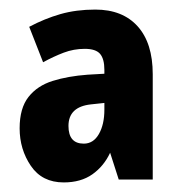

<svg xmlns="http://www.w3.org/2000/svg" viewBox="-20 -742 379 401"><path d="M179 -722Q236 -722 267.5 -687Q299 -652 299 -587V-367H228L210 -423Q197 -395 173 -378Q149 -361 113 -361Q68 -361 44.5 -395.5Q21 -430 21 -474Q21 -516 39.5 -539.5Q58 -563 90 -573Q122 -583 163 -586L198 -588V-596Q198 -619 189 -629.5Q180 -640 157 -640Q134 -640 113 -632Q92 -624 70 -612L41 -686Q73 -703 106 -712.5Q139 -722 179 -722ZM170 -524Q123 -519 123 -479Q123 -442 155 -442Q175 -442 186.5 -462Q198 -482 198 -513V-527Z"/></svg>

Font: Noto Sans Arabic ExtCond ExtBd
Style: Regular
Weight: 800
Width: 2
Designer: Monotype Design Team, Nadine Chahine, Nizar Qandah and Khaled Hosny
Foundry: Monotype Imaging Inc.
Version: Version 2.012; ttfautohint (v1.8.4.7-5d5b)